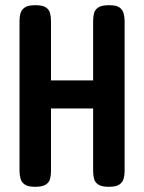

<svg xmlns="http://www.w3.org/2000/svg" viewBox="-20 -709 554 738"><path d="M398 9Q371 9 358 0.5Q345 -8 341.5 -22Q338 -36 338 -52V-629Q338 -645 341.5 -658.5Q345 -672 358 -680.5Q371 -689 399 -689Q427 -689 439 -680.5Q451 -672 455 -658Q459 -644 459 -628V-51Q459 -35 455 -21.5Q451 -8 438.5 0.5Q426 9 398 9ZM115 9Q88 9 75.5 0.5Q63 -8 59 -22Q55 -36 55 -52V-629Q55 -645 59 -658.5Q63 -672 75.5 -680.5Q88 -689 116 -689Q144 -689 156.5 -680.5Q169 -672 172.5 -658Q176 -644 176 -628V-51Q176 -35 172.5 -21.5Q169 -8 156 0.5Q143 9 115 9ZM144 -292V-400H354L353 -292Z"/></svg>

Font: Fredoka Condensed Medium
Style: Regular
Weight: 500
Width: 3
Designer: Ben Nathan
Foundry: Milena B. Brandão, Ben Nathan
Version: Version 2.001